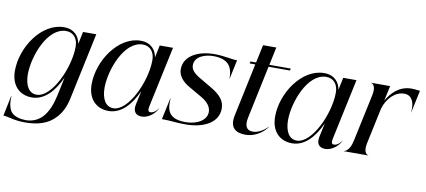

<svg xmlns="http://www.w3.org/2000/svg" viewBox="-81 -1019 3401 1533"><g transform="rotate(10 1619.5 -253.0)"><path d="M177.5 216C284.5 216 365 189 421.5 128C459.5 89 487 35 502 -36.5L616.5 -576H509L488 -475.5C479 -532 439.5 -587 354 -587C173 -587 27 -369 27 -177C27 -58.5 96 10 196.5 10C298.5 10 374.5 -75.5 427.5 -192L396 -43C381.5 25 356.5 97.5 310 144.5C277.5 177 233.5 197 179.5 197C138 197 85 185.5 60 153C39.5 126 31.5 79.5 35 27H33L-1 192C35 192 84 216 177.5 216ZM230 -18C167 -18 134 -78 133.5 -166C133.5 -313 225 -560 375.5 -560C436 -560 471.5 -515.5 471.5 -449C471.5 -277.5 352.5 -18 230 -18Z M818.5 10C920.5 10 996.5 -75.5 1049.5 -192L1025.5 -81C1013 -23 1037.5 8 1086 8C1152 8 1202 -50.5 1214.5 -82.5H1213.5C1206.5 -69 1180 -38 1150 -38C1131 -38 1127 -53.5 1133.5 -83L1238.5 -576H1131L1110 -475.5C1101 -532 1061.5 -587 976 -587C795 -587 649 -369 649 -177C649 -58.5 718 10 818.5 10ZM852 -18C789 -18 756 -78 755.5 -166C755.5 -313 847 -560 997.5 -560C1058 -560 1093.5 -515.5 1093.5 -449C1093.5 -277.5 974.5 -18 852 -18Z M1442.5 9C1589 9 1706 -50.5 1706 -165.5C1706 -232 1663 -275 1592 -317L1495 -374C1434 -409 1418.5 -438 1418.5 -467.5C1418.5 -540 1503.5 -567 1569.5 -567C1646 -567 1688 -540.5 1707 -505.5C1723 -474 1725.5 -442.5 1725.5 -411.5H1726.5L1759.5 -566.5C1711 -566.5 1658 -584 1573 -584C1449.5 -584 1329 -532 1329 -418C1329 -367.5 1365 -323.5 1419.5 -292L1523.5 -232C1584.5 -197 1609 -160.5 1609 -120.5C1609.5 -56 1536 -9 1438.5 -9C1354 -9 1316.5 -36 1300.5 -72.5C1286 -104 1287.5 -142.5 1289.5 -174.5H1287.5L1250 0C1329 0 1357.5 9 1442.5 9Z M1926.5 -135 2016 -559.5H2189.5L2193.5 -576H2019.5L2050.5 -721.5H1943L1912 -576H1866.5L1862.5 -559.5H1908.5L1817.5 -129.5C1794 -18 1861 7 1927 7C2024 7 2087.5 -61.5 2103 -89H2101.5C2081.5 -65.5 2030.5 -26.5 1979.5 -27.5C1928 -28 1911.5 -66.5 1926.5 -135Z M2306 10C2408 10 2484 -75.5 2537 -192L2513 -81C2500.5 -23 2525 8 2573.5 8C2639.5 8 2689.5 -50.5 2702 -82.5H2701C2694 -69 2667.5 -38 2637.5 -38C2618.5 -38 2614.5 -53.5 2621 -83L2726 -576H2618.5L2597.5 -475.5C2588.5 -532 2549 -587 2463.5 -587C2282.5 -587 2136.5 -369 2136.5 -177C2136.5 -58.5 2205.5 10 2306 10ZM2339.5 -18C2276.5 -18 2243.5 -78 2243 -166C2243 -313 2334.5 -560 2485 -560C2545.5 -560 2581 -515.5 2581 -449C2581 -277.5 2462 -18 2339.5 -18Z M2725 0H2922V-1.5C2919.5 -1.5 2878.5 -11 2896.5 -94.5L2958 -384C2983.5 -474 3050.5 -536 3119.5 -536C3151.5 -536 3172 -523 3184 -502.5C3200.5 -477.5 3204.5 -439.5 3200 -398.5H3201L3240 -580C3229.5 -580 3206 -586 3171 -586C3071 -586 3011 -519.5 2972.5 -454L2999 -576H2845.5V-575C2848 -575 2889 -565.5 2871.5 -481.5L2789 -94.5C2771 -11 2730.5 -1.5 2725 -1.5Z"/></g></svg>

Font: Beautique Display Thin
Style: Bold
Weight: 500
Italic angle: -12°
Designer: Nhat-Quang Ngo
Version: Version 1.100;Glyphs 3.2.3 (3260)